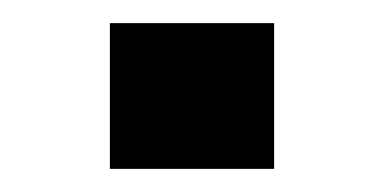

<svg xmlns="http://www.w3.org/2000/svg" viewBox="-20 -397 328 166"><path d="M75 -251V-377H217V-251Z"/></svg>

Font: Sarpanch SemiBold
Style: Regular
Weight: 600
Designer: Manushi Parikh (Devanagari and Latin), Jyotish Sonowal (Devanagari)
Foundry: Indian Type Foundry
Version: Version 2.004;PS 1.0;hotconv 1.0.78;makeotf.lib2.5.61930; tt